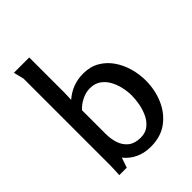

<svg xmlns="http://www.w3.org/2000/svg" viewBox="-222 -877 1001 1001"><g transform="rotate(-45 279.0 -376.0)"><path d="M314 -507Q366 -507 404.5 -484.5Q443 -462 468.5 -425Q494 -388 507 -342.5Q520 -297 520 -251Q520 -182 494.5 -122Q469 -62 419 -24.5Q369 13 294 13Q250 13 212.5 -3.5Q175 -20 147 -54L128 1H73Q74 -16 75 -33Q76 -50 76 -67V-708L62 -765H175V-503Q175 -485 174 -473.5Q173 -462 173 -454Q234 -507 314 -507ZM285 -428Q254 -428 224.5 -413Q195 -398 175 -376V-202Q175 -163 186 -130.5Q197 -98 222.5 -78Q248 -58 291 -58Q326 -58 349.5 -76.5Q373 -95 387 -124.5Q401 -154 407 -186.5Q413 -219 413 -247Q413 -276 406 -307.5Q399 -339 384 -366.5Q369 -394 344.5 -411Q320 -428 285 -428Z"/></g></svg>

Font: Rosario SemiBold
Style: Regular
Weight: 600
Designer: Hector Gatti
Foundry: Omnibus Type
Version: Version 1.101; ttfautohint (v1.8.1.43-b0c9)